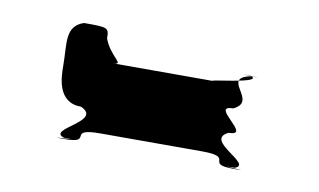

<svg xmlns="http://www.w3.org/2000/svg" viewBox="-36 -444 515 310"><g transform="rotate(10 221.0 -289.0)"><path d="M60 -310C60 -291 61 -250 100 -250C139 -232 51 -206 81 -196C120 -196 43 -194 82 -194C132 -194 81 -213 138 -213H304C361 -213 310 -194 360 -194C399 -194 322 -196 361 -196C391 -206 303 -232 342 -250C381 -250 303 -290 342 -290C381 -308 313 -336 361 -346C400 -346 321 -347 360 -347C389 -338 283 -328 304 -328H138C159 -328 132 -338 122 -366C122 -384 120 -384 81 -384C51 -374 60 -346 60 -310Z"/></g></svg>

Font: Hussar Przerywany
Style: Regular
Weight: 400
Foundry: Cannot Into Space Fonts
Version: Version 0.982